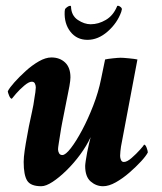

<svg xmlns="http://www.w3.org/2000/svg" viewBox="-20 -637 560 665"><path d="M294 -553Q321 -553 346.5 -568Q372 -583 385 -614Q385 -617 388 -617Q393 -617 398 -612.5Q403 -608 402 -604Q402 -603 401 -600.5Q400 -598 400 -596Q386 -557 353 -528Q320 -499 283 -499Q246 -499 224 -527Q202 -555 204 -597Q204 -599 204.5 -601Q205 -603 205 -604Q206 -608 212.5 -612.5Q219 -617 223 -617Q226 -617 226 -614Q227 -583 249.5 -568Q272 -553 294 -553ZM282 -110Q285 -126 288.5 -140Q292 -154 294 -162Q280 -132 258 -102Q236 -72 210.5 -47Q185 -22 162 -7Q139 8 123 8Q86 8 74 -11.5Q62 -31 62 -76Q62 -92 65.5 -116Q69 -140 73.5 -163.5Q78 -187 80 -199Q86 -229 91 -250.5Q96 -272 100 -302Q101 -305 102.5 -317.5Q104 -330 104 -334Q104 -341 101 -347.5Q98 -354 90 -354Q80 -354 64 -340.5Q48 -327 35.5 -312.5Q23 -298 21 -295Q16 -295 11.5 -306Q7 -317 7 -321Q13 -333 30 -352Q47 -371 69 -391Q91 -411 114.5 -424.5Q138 -438 158 -438Q187 -438 205.5 -420.5Q224 -403 224 -369Q224 -359 220.5 -339Q217 -319 215 -311Q214 -307 210.5 -288.5Q207 -270 202.5 -248Q198 -226 195 -210Q192 -194 192 -194Q191 -188 188.5 -172Q186 -156 183.5 -140.5Q181 -125 181 -120Q181 -113 184.5 -106.5Q188 -100 196 -100Q207 -100 225.5 -124Q244 -148 264.5 -186.5Q285 -225 303 -271.5Q321 -318 330 -363L344 -431Q352 -433 371 -435Q390 -437 398 -437Q406 -437 426.5 -435Q447 -433 456 -431L399 -129Q398 -125 397 -113Q396 -101 396 -97Q396 -90 399 -83Q402 -76 409 -76Q420 -76 436 -90Q452 -104 465 -118.5Q478 -133 479 -136Q484 -136 488 -125Q492 -114 492 -109Q486 -97 468.5 -78Q451 -59 428 -39Q405 -19 381 -5.5Q357 8 337 8Q313 8 294 -8.5Q275 -25 275 -62Q275 -67 277 -80.5Q279 -94 282 -110Z"/></svg>

Font: Amiri
Style: Bold Italic
Weight: 700
Italic angle: 10°
Designer: Khaled Hosny
Version: Version 0.113